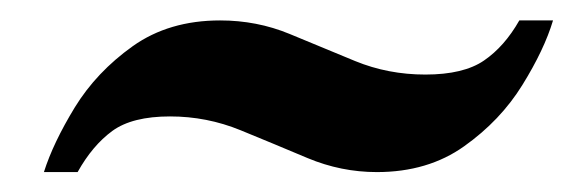

<svg xmlns="http://www.w3.org/2000/svg" viewBox="-20 -382 563 188"><path d="M23 -213.5Q32 -242 53.2 -276.8Q74.5 -311.5 110 -336.8Q145.5 -362 195.5 -362Q231.5 -362 263.5 -348.8Q295.5 -335.5 327.8 -322.2Q360 -309 396.5 -309Q434 -309 454 -322.8Q474 -336.5 488.5 -362H521.5Q513 -333.5 491.5 -298.8Q470 -264 434.5 -238.8Q399 -213.5 349 -213.5Q314 -213.5 281.2 -227.2Q248.5 -241 215.5 -254.5Q182.5 -268 146.5 -268Q109.5 -268 90 -253.8Q70.5 -239.5 56 -213.5Z"/></svg>

Font: Libre Caslon Text SemiBold Italic
Style: Regular
Weight: 600
Italic angle: -22.583°
Designer: Pablo Impallari, Rodrigo Fuenzalida, Katja Schimmel
Foundry: Pablo Impallari, Rodrigo Fuenzalida
Version: Version 2.000